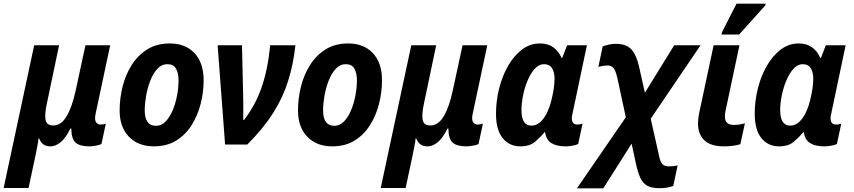

<svg xmlns="http://www.w3.org/2000/svg" viewBox="-62 -795 4697 1056"><path d="M-42 239 126 -546H263L196 -227Q183 -168 188.5 -136.5Q194 -105 231 -105Q275 -105 305 -156.5Q335 -208 354 -296L408 -546H544L464 -170Q457 -138 465.5 -124Q474 -110 490 -110Q507 -110 520 -115L496 -3Q488 2 466 6Q444 10 430 10Q379 10 355 -9.5Q331 -29 330 -88H325Q298 -33 270 -11.5Q242 10 217 10Q191 10 176.5 -1Q162 -12 153 -34H150Q148 -15 141.5 19Q135 53 129 80L95 239Z M784 10Q699 10 647.5 -42.5Q596 -95 596 -188Q596 -253 612 -318Q628 -383 662 -437Q696 -491 748 -523.5Q800 -556 872 -556Q958 -556 1008 -502.5Q1058 -449 1058 -354Q1058 -288 1041.5 -223.5Q1025 -159 991.5 -106Q958 -53 906.5 -21.5Q855 10 784 10ZM796 -103Q825 -103 848 -126Q871 -149 887 -186.5Q903 -224 911.5 -268Q920 -312 920 -354Q920 -393 906 -417.5Q892 -442 859 -442Q827 -442 803.5 -416.5Q780 -391 764.5 -351Q749 -311 741.5 -267.5Q734 -224 734 -188Q734 -103 796 -103Z M1176 0 1135 -546H1269L1276 -238Q1276 -214 1276 -184.5Q1276 -155 1276 -135H1280Q1342 -215 1376.5 -313.5Q1411 -412 1424 -546H1563Q1551 -440 1522.5 -349Q1494 -258 1440 -173Q1386 -88 1298 0Z M1765 10Q1680 10 1628.5 -42.5Q1577 -95 1577 -188Q1577 -253 1593 -318Q1609 -383 1643 -437Q1677 -491 1729 -523.5Q1781 -556 1853 -556Q1939 -556 1989 -502.5Q2039 -449 2039 -354Q2039 -288 2022.5 -223.5Q2006 -159 1972.5 -106Q1939 -53 1887.5 -21.5Q1836 10 1765 10ZM1777 -103Q1806 -103 1829 -126Q1852 -149 1868 -186.5Q1884 -224 1892.5 -268Q1901 -312 1901 -354Q1901 -393 1887 -417.5Q1873 -442 1840 -442Q1808 -442 1784.5 -416.5Q1761 -391 1745.5 -351Q1730 -311 1722.5 -267.5Q1715 -224 1715 -188Q1715 -103 1777 -103Z M2032 239 2200 -546H2337L2270 -227Q2257 -168 2262.5 -136.5Q2268 -105 2305 -105Q2349 -105 2379 -156.5Q2409 -208 2428 -296L2482 -546H2618L2538 -170Q2531 -138 2539.5 -124Q2548 -110 2564 -110Q2581 -110 2594 -115L2570 -3Q2562 2 2540 6Q2518 10 2504 10Q2453 10 2429 -9.5Q2405 -29 2404 -88H2399Q2372 -33 2344 -11.5Q2316 10 2291 10Q2265 10 2250.5 -1Q2236 -12 2227 -34H2224Q2222 -15 2215.5 19Q2209 53 2203 80L2169 239Z M2800 10Q2740 10 2703 -35Q2666 -80 2666 -170Q2666 -239 2683 -307.5Q2700 -376 2732 -432Q2764 -488 2808.5 -522Q2853 -556 2908 -556Q2952 -556 2981 -535Q3010 -514 3027 -476H3030L3057 -546H3166L3087 -171Q3083 -157 3083 -145Q3083 -110 3113 -110Q3129 -110 3142 -115L3118 -3Q3106 3 3085.5 6.5Q3065 10 3049 10Q2999 10 2970.5 -8Q2942 -26 2936 -68H2933Q2911 -41 2881 -15.5Q2851 10 2800 10ZM2861 -104Q2888 -104 2909.5 -123.5Q2931 -143 2946 -174Q2961 -205 2970 -241Q2988 -312 2988 -363Q2988 -398 2974 -420Q2960 -442 2930 -442Q2902 -442 2879 -416.5Q2856 -391 2839.5 -351.5Q2823 -312 2814.5 -268.5Q2806 -225 2806 -190Q2806 -104 2861 -104Z M3111 241 3380 -150 3333 -368Q3324 -406 3312.5 -420.5Q3301 -435 3279 -435Q3270 -435 3256.5 -433Q3243 -431 3229 -427L3253 -541Q3271 -546 3288.5 -550Q3306 -554 3324 -554Q3381 -554 3409 -525Q3437 -496 3452 -432L3485 -285L3646 -546H3791L3517 -142L3563 63Q3570 96 3581.5 108Q3593 120 3619 120Q3629 120 3640 119Q3651 118 3665 115L3641 228Q3621 234 3606 237Q3591 240 3562 240Q3520 240 3496 225.5Q3472 211 3459 181.5Q3446 152 3436 107L3412 -5L3256 241Z M3921 10Q3846 10 3811.5 -24Q3777 -58 3777 -115Q3777 -140 3783 -171L3863 -546H4005L3929 -188Q3925 -169 3925 -155Q3925 -128 3938.5 -118Q3952 -108 3974 -108Q3990 -108 4004.5 -110Q4019 -112 4035 -117L4010 -2Q3992 4 3967.5 7Q3943 10 3921 10ZM3906 -605 3909 -618 3989 -775H4149L4147 -765L4003 -605Z M4223 10Q4163 10 4126 -35Q4089 -80 4089 -170Q4089 -239 4106 -307.5Q4123 -376 4155 -432Q4187 -488 4231.5 -522Q4276 -556 4331 -556Q4375 -556 4404 -535Q4433 -514 4450 -476H4453L4480 -546H4589L4510 -171Q4506 -157 4506 -145Q4506 -110 4536 -110Q4552 -110 4565 -115L4541 -3Q4529 3 4508.5 6.5Q4488 10 4472 10Q4422 10 4393.5 -8Q4365 -26 4359 -68H4356Q4334 -41 4304 -15.5Q4274 10 4223 10ZM4284 -104Q4311 -104 4332.5 -123.5Q4354 -143 4369 -174Q4384 -205 4393 -241Q4411 -312 4411 -363Q4411 -398 4397 -420Q4383 -442 4353 -442Q4325 -442 4302 -416.5Q4279 -391 4262.5 -351.5Q4246 -312 4237.5 -268.5Q4229 -225 4229 -190Q4229 -104 4284 -104Z"/></svg>

Font: Noto Sans SemiCondensed
Style: Bold Italic
Weight: 700
Width: 4
Italic angle: -12°
Designer: Monotype Design Team
Foundry: Monotype Imaging Inc.
Version: Version 2.013; ttfautohint (v1.8.4.7-5d5b)